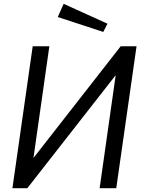

<svg xmlns="http://www.w3.org/2000/svg" viewBox="-20 -984 759 1004"><path d="M155 -158 238 -742H151L45 0H123L585 -591L501 0H588L694 -742H611ZM282 -895 520 -817 542 -860 313 -964Z"/></svg>

Font: Cheyenne Sans
Style: Italic
Weight: 400
Italic angle: -8.13011°
Designer: The Public Sans project authors (U.S. Web Design System), Libre Franklin designed by Pablo Impallari and Rodrigo Fuenzal
Foundry: The Cheyenne Sans Project Authors
Version: Version 2.007